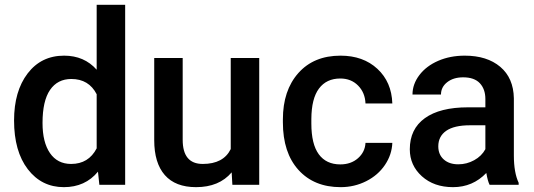

<svg xmlns="http://www.w3.org/2000/svg" viewBox="-20 -770 2225 800"><path d="M38.6 -268.1Q38.6 -390.1 95.2 -464.1Q151.9 -538.1 247.1 -538.1Q331.1 -538.1 382.8 -479.5V-750H501.5V0H394L388.2 -54.7Q335 9.8 246.1 9.8Q153.3 9.8 95.9 -64.9Q38.6 -139.6 38.6 -268.1ZM157.2 -257.8Q157.2 -177.2 188.2 -132.1Q219.2 -86.9 276.4 -86.9Q349.1 -86.9 382.8 -151.9V-377.4Q350.1 -440.9 277.3 -440.9Q219.7 -440.9 188.5 -395.3Q157.2 -349.6 157.2 -257.8Z M945.3 -51.8Q893.1 9.8 796.9 9.8Q710.9 9.8 666.7 -40.5Q622.6 -90.8 622.6 -186V-528.3H741.2V-187.5Q741.2 -86.9 824.7 -86.9Q911.1 -86.9 941.4 -148.9V-528.3H1060.1V0H948.2Z M1397.9 -85Q1442.4 -85 1471.7 -110.8Q1501 -136.7 1502.9 -174.8H1614.7Q1612.8 -125.5 1584 -82.8Q1555.2 -40 1505.9 -15.1Q1456.5 9.8 1399.4 9.8Q1288.6 9.8 1223.6 -62Q1158.7 -133.8 1158.7 -260.3V-272.5Q1158.7 -393.1 1223.1 -465.6Q1287.6 -538.1 1398.9 -538.1Q1493.2 -538.1 1552.5 -483.2Q1611.8 -428.2 1614.7 -338.9H1502.9Q1501 -384.3 1471.9 -413.6Q1442.9 -442.9 1397.9 -442.9Q1340.3 -442.9 1309.1 -401.1Q1277.8 -359.4 1277.3 -274.4V-255.4Q1277.3 -169.4 1308.3 -127.2Q1339.4 -85 1397.9 -85Z M2020 0Q2012.2 -15.1 2006.3 -49.3Q1949.7 9.8 1867.7 9.8Q1788.1 9.8 1737.8 -35.6Q1687.5 -81.1 1687.5 -147.9Q1687.5 -232.4 1750.2 -277.6Q1813 -322.8 1929.7 -322.8H2002.4V-357.4Q2002.4 -398.4 1979.5 -423.1Q1956.5 -447.8 1909.7 -447.8Q1869.1 -447.8 1843.3 -427.5Q1817.4 -407.2 1817.4 -376H1698.7Q1698.7 -419.4 1727.5 -457.3Q1756.3 -495.1 1805.9 -516.6Q1855.5 -538.1 1916.5 -538.1Q2009.3 -538.1 2064.5 -491.5Q2119.6 -444.8 2121.1 -360.4V-122.1Q2121.1 -50.8 2141.1 -8.3V0ZM1889.6 -85.4Q1924.8 -85.4 1955.8 -102.5Q1986.8 -119.6 2002.4 -148.4V-248H1938.5Q1872.6 -248 1839.4 -225.1Q1806.2 -202.1 1806.2 -160.2Q1806.2 -126 1828.9 -105.7Q1851.6 -85.4 1889.6 -85.4Z"/></svg>

Font: Roboto-o Medium
Style: Regular
Weight: 500
Designer: Google
Version: Version 2.134; 2016; ttfautohint (v1.6)